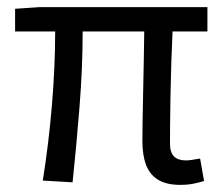

<svg xmlns="http://www.w3.org/2000/svg" viewBox="-20 -506 626 538"><path d="M484.8 12Q446.8 12 423.5 -2Q400.1 -16 389.5 -43.4Q379 -70.7 379 -110.3Q379 -129 379.5 -163.9Q380 -198.7 381 -242.7Q382 -286.6 382.8 -332.2Q383.6 -377.8 384.2 -417.8H211.6Q211.6 -316.1 202.8 -206.4Q194.1 -96.7 183.4 4.9L99.9 0Q116.4 -102.8 125.5 -211.2Q134.6 -319.7 134.6 -417.8H22.3V-481.4L92 -486.1H561.2V-417.8H463.5Q461.5 -376.8 460 -329.6Q458.5 -282.5 457.7 -237.4Q456.9 -192.2 456.6 -157.1Q456.3 -121.9 456.3 -104.3Q456.3 -79.3 467.4 -67.9Q478.6 -56.5 501.5 -56.5Q508.3 -56.5 517.6 -58Q526.9 -59.5 540.7 -61.7L551.8 1.1Q539.4 5.2 522.8 8.6Q506.3 12 484.8 12Z"/></svg>

Font: Source Sans Variable
Style: Regular
Weight: 200
Designer: Paul D. Hunt
Foundry: Adobe Systems Incorporated
Version: Version 3.006;hotconv 1.0.111;makeotfexe 2.5.65597